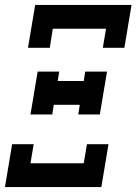

<svg xmlns="http://www.w3.org/2000/svg" viewBox="-21 -755 551 775"><path d="M180 -562H92L121 -735H510L481 -562H394L407 -639H192ZM102 -293 131 -466H218L212 -428H317L323 -466H411L382 -293H295L301 -332H196L190 -293ZM-1 0 28 -173H115L102 -96H317L330 -173H417L388 0Z"/></svg>

Font: Iosevka Curly Slab Oblique
Style: Bold
Weight: 700
Italic angle: -9°
Monospace: yes
Designer: Belleve Invis
Foundry: Belleve Invis
Version: Version 11.1.0; ttfautohint (v1.8.3)